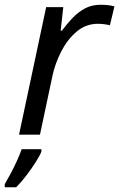

<svg xmlns="http://www.w3.org/2000/svg" viewBox="-52 -566 501 807"><path d="M28 0 142 -536H214L203 -437H208Q229 -465 252 -489.5Q275 -514 304 -530Q333 -546 371 -546Q385 -546 400.5 -544.5Q416 -543 429 -539L410 -460Q383 -466 359 -466Q309 -466 270 -433Q231 -400 205 -349Q179 -298 168 -245L116 0ZM-32 208Q-22 191 -8 165Q6 139 19 110.5Q32 82 39 61H122V71Q116 87 99 114Q82 141 60 170Q38 199 16 221H-32Z"/></svg>

Font: Noto Sans
Style: Italic
Weight: 400
Italic angle: -12°
Designer: Monotype Design Team
Foundry: Monotype Imaging Inc.
Version: Version 2.013; ttfautohint (v1.8.4.7-5d5b)